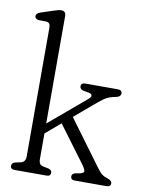

<svg xmlns="http://www.w3.org/2000/svg" viewBox="-83 -789 638 847"><g transform="rotate(10 236.0 -365.0)"><path d="M42.5 0Q23 0 23 -15.5Q23 -28 38.5 -33L61 -37.5Q84 -42 84 -68V-644Q84 -657 79.8 -662.5Q75.5 -668 65.5 -669L30.5 -669.5Q14.5 -672.5 14.5 -685Q14.5 -697 33.5 -703.5L89.5 -722Q103 -726.5 110 -728Q117 -729.5 123 -729.5Q143.5 -729.5 143.5 -706.5V-226L308 -365Q320 -375 318.8 -382.5Q317.5 -390 305.5 -392.5L278.5 -397.5Q264 -402 264 -414Q264 -429.5 284 -429.5H428Q447.5 -429.5 447.5 -414.5Q447.5 -407 441.8 -401.5Q436 -396 415 -392.5Q398.5 -389 385.8 -382.2Q373 -375.5 348.5 -355L254 -275L403 -73Q417 -54 426.8 -46.5Q436.5 -39 448.5 -36Q462.5 -31 467.2 -26.2Q472 -21.5 472 -15Q472 0 452.5 0H311.5Q293 0 293 -15.5Q293 -27 306.5 -31.5L329 -35.5Q345.5 -39.5 345.8 -48Q346 -56.5 328 -80.5L210.5 -238.5L143.5 -181.5V-68Q143.5 -53.5 148.2 -46.2Q153 -39 166 -36.5L188.5 -32Q203 -27.5 203 -15.5Q203 0 184.5 0Z"/></g></svg>

Font: Fraunces 144pt SuperSoft Light
Style: Regular
Weight: 300
Version: Version 1.000;[0bf87f6ff]